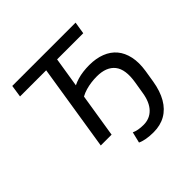

<svg xmlns="http://www.w3.org/2000/svg" viewBox="-219 -905 1293 1293"><g transform="rotate(-45 427.5 -258.0)"><path d="M530 189Q493 189 462 183.5Q431 178 411 168L430 90Q447 98 469 102Q491 106 517 106Q576 106 614.5 66Q653 26 665 -51L679 -136Q697 -245 656 -296.5Q615 -348 525 -348Q498 -348 471 -344.5Q444 -341 418 -333.5Q392 -326 368 -313L318 0H215L313 -618H64L77 -705H680L666 -618H417L383 -405Q405 -416 430.5 -423.5Q456 -431 484.5 -434.5Q513 -438 543 -438Q607 -438 657 -418.5Q707 -399 738.5 -361.5Q770 -324 782 -268.5Q794 -213 783 -142L769 -55Q756 24 724.5 78.5Q693 133 644 161Q595 189 530 189Z"/></g></svg>

Font: Nunito Sans 12pt SemiBold
Style: Italic
Weight: 600
Italic angle: -9°
Designer: Vernon Adams
Foundry: Vernon Adams
Version: Version 3.101;gftools[0.9.27]